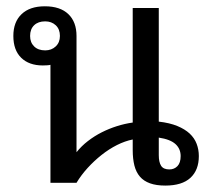

<svg xmlns="http://www.w3.org/2000/svg" viewBox="-20 -575 665 604"><path d="M74.7 -461.9Q74.7 -441.4 87.4 -429Q100.1 -416.5 122.1 -416.5Q142.1 -416.5 155.3 -429Q168.5 -441.4 168.5 -461.9Q168.5 -483.4 155.3 -495.6Q142.1 -507.8 122.1 -507.8Q100.1 -507.8 87.4 -495.6Q74.7 -483.4 74.7 -461.9ZM479.5 -549.8V-192.4Q513.7 -188.5 537.6 -178.7Q561.5 -168.9 576.7 -154.8Q591.8 -140.6 598.6 -122.6Q605.5 -104.5 605.5 -84Q605.5 -40 579.1 -15.6Q552.7 8.8 500 8.8Q471.7 8.8 451.9 1.7Q432.1 -5.4 420.2 -19.3Q408.2 -33.2 402.8 -54.2Q397.5 -75.2 397.5 -103V-136.2Q373 -131.3 347.9 -118.7Q322.8 -106 299.6 -87.6Q276.4 -69.3 255.9 -46.9Q235.4 -24.4 220.7 0H138.7V-371.1Q136.2 -370.1 128.7 -369.6Q121.1 -369.1 114.7 -369.1Q71.3 -369.1 46.6 -393.3Q22 -417.5 22 -461.9Q22 -505.9 47.9 -530.5Q73.7 -555.2 121.1 -555.2Q169.4 -555.2 195.1 -530.5Q220.7 -505.9 220.7 -461.9V-96.2Q236.3 -115.7 256.6 -131.3Q276.9 -147 300 -158.7Q323.2 -170.4 347.9 -178.2Q372.6 -186 397.5 -189.5V-549.8ZM548.3 -84Q548.3 -106.9 532 -121.8Q515.6 -136.7 479.5 -142.1V-86.9Q479.5 -64.9 486.8 -53.5Q494.1 -42 512.7 -42Q528.3 -42 538.3 -52.5Q548.3 -63 548.3 -84Z"/></svg>

Font: Noboto
Style: Regular
Weight: 400
Designer: Google
Version: Version 2.001101; 2014